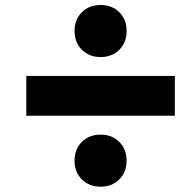

<svg xmlns="http://www.w3.org/2000/svg" viewBox="-20 -793 707 754"><path d="M666.7 -494.8V-338.5H83.3V-494.8ZM301.4 -235.7Q330.1 -264.3 375 -264.3Q419.9 -264.3 448.6 -235.7Q477.2 -207 477.2 -162.1Q477.2 -117.2 448.6 -88.5Q419.9 -59.9 375 -59.9Q330.1 -59.9 301.4 -88.5Q272.8 -117.2 272.8 -162.1Q272.8 -207 301.4 -235.7ZM301.4 -744.8Q330.1 -773.4 375 -773.4Q419.9 -773.4 448.6 -744.8Q477.2 -716.1 477.2 -671.2Q477.2 -626.3 448.6 -597.7Q419.9 -569 375 -569Q330.1 -569 301.4 -597.7Q272.8 -626.3 272.8 -671.2Q272.8 -716.1 301.4 -744.8Z"/></svg>

Font: Monoid
Style: Bold
Weight: 700
Width: 4
Designer: Andreas Larsen (@larsenwork)
Version: Version 0.61